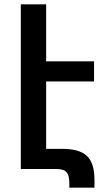

<svg xmlns="http://www.w3.org/2000/svg" viewBox="-20 -780 491 886"><path d="M76 0H241C286 0 300 18 300 67V86H416V52C416 -55 372 -93 266 -93H193V-404H414V-497H193V-760H76Z"/></svg>

Font: Noto Sans Armenian SemiCondensed SemiBold
Style: Regular
Weight: 600
Width: 4
Designer: Monotype Design Team
Foundry: Monotype Imaging Inc.
Version: Version 2.008